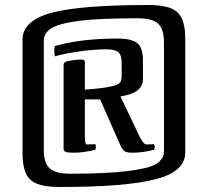

<svg xmlns="http://www.w3.org/2000/svg" viewBox="-20 -734 830 767"><path d="M219 13Q484 13 601 -18Q720 -48 720 -125V-579Q720 -632 706 -661Q692 -690 660 -702Q628 -714 571 -714Q308 -714 189 -684Q70 -652 70 -576V-122Q70 -69 84 -40Q98 -11 130 1Q162 13 219 13ZM606 -80Q578 -62 493 -51Q405 -40 261 -40Q203 -40 179 -61Q155 -82 155 -136V-571Q155 -602 185 -621Q213 -640 298 -651Q377 -661 529 -661Q587 -661 611 -640Q635 -619 635 -565V-130Q635 -100 606 -80ZM406 -537Q439 -537 452.5 -525.5Q466 -514 466 -486V-431Q466 -410 457.5 -402Q449 -394 421 -388Q390 -381 319 -376V-484Q319 -496 308 -496Q274 -496 244 -488Q234 -484 234 -475V-151Q233 -138 235.5 -133Q238 -128 246.5 -126Q255 -124 276 -124Q315 -124 361 -136Q363 -140 363 -147Q363 -155 361 -158L326 -157Q319 -157 319 -192V-337H380L462 -151Q470 -134 479 -129Q488 -124 507 -124Q553 -124 596 -136Q598 -142 598 -146Q598 -154 595 -158L565 -157Q553 -157 536 -192L461 -349L478 -352Q551 -367 551 -418V-495Q551 -543 528.5 -561.5Q506 -580 448 -580Q303 -580 199 -550Q197 -544 197 -530Q197 -514 200 -509Q232 -519 293 -528Q354 -537 406 -537Z"/></svg>

Font: Federant
Style: Regular
Weight: 400
Designer: Olexa M. Volochay, Alexei Vanyashin, Otto Ludwig Naegele
Foundry: Cyreal (www.cyreal.org)
Version: Version 1.011; ttfautohint (v1.4.1)